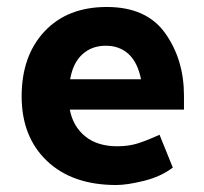

<svg xmlns="http://www.w3.org/2000/svg" viewBox="-20 -518 585 550"><path d="M313 12Q187 12 114.5 -57Q42 -126 42 -242Q42 -358 107.5 -428Q173 -498 286 -498Q400 -498 453.5 -422.5Q507 -347 507 -244V-204H180Q189 -156 224 -127.5Q259 -99 316 -99Q349 -99 375.5 -107.5Q402 -116 437 -132L475 -38Q441 -12 392.5 0Q344 12 313 12ZM384 -291Q374 -340 348 -363.5Q322 -387 283 -387Q243 -387 216 -362.5Q189 -338 181 -291Z"/></svg>

Font: Palanquin Dark
Style: Regular
Weight: 400
Designer: Pria Ravichandran
Version: Version 1.000